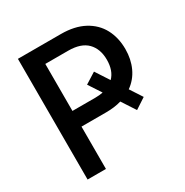

<svg xmlns="http://www.w3.org/2000/svg" viewBox="-163 -841 941 974"><g transform="rotate(-30 307.5 -353.5)"><path d="M426.8 -378.4Q461.9 -413.6 461.9 -477.5Q461.9 -541 425.8 -578.1Q389.6 -615.2 314.5 -615.2H180.7V-339.8H314.5Q339.4 -339.8 359.9 -344.2L311.5 -418L375 -458ZM73.2 -707H325.2Q404.8 -707 460 -677.5Q515.1 -647.9 542.7 -596.2Q570.3 -544.4 570.3 -477.5Q570.3 -418.5 548.1 -370.4Q525.9 -322.3 482.9 -292L529.3 -220.7L466.8 -179.7L414.6 -259.8Q375 -248 325.2 -248H180.7V0H73.2Z"/></g></svg>

Font: Pretendard GOV Medium
Style: Regular
Weight: 500
Designer: Base glyphs from Inter by Rasmus Andersson; Hangeul glyphs from Noto Sans CJK(Source Han Sans) by Jang Soo-young and Kan
Foundry: Kil Hyung-jin
Version: Version 1.309